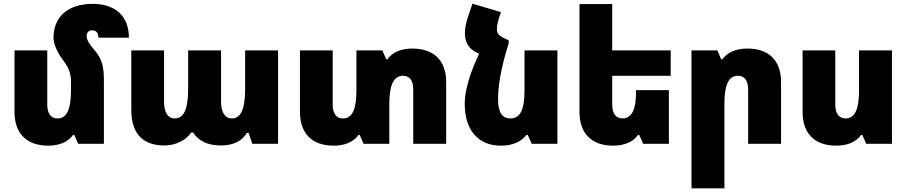

<svg xmlns="http://www.w3.org/2000/svg" viewBox="-20 -782 4931 1044"><path d="M545 -341C545 -418 536 -460 495 -508C475 -531 451 -560 451 -586C451 -604 462 -617 480 -617C503 -617 515 -605 515 -577H681C681 -696 605 -761 484 -761C345 -761 271 -687 271 -577C271 -548 287 -503 320 -459C356 -412 366 -380 366 -338V-292C366 -191 345 -138 293 -138C256 -138 237 -166 237 -213V-508H59V-173C59 -57 124 10 242 10C303 10 350 -10 377 -48H384L405 0H545Z M874 9C934 9 992 -19 1019 -61H1030C1059 -17 1108 9 1181 9C1245 9 1295 -13 1322 -59H1332L1352 0H1492V-508H1313V-303C1313 -195 1293 -138 1241 -138C1203 -138 1182 -172 1182 -230V-508H1003V-297C1003 -194 982 -138 930 -138C892 -138 872 -172 872 -230V-508H694V-184C694 -58 754 9 874 9Z M2222 -518C2161 -518 2114 -498 2087 -460H2080L2059 -508H1918V-292C1918 -190 1897 -138 1845 -138C1808 -138 1789 -166 1789 -213V-508H1611V-173C1611 -57 1676 10 1794 10C1855 10 1902 -10 1929 -48H1936L1957 0H2097V-216C2097 -318 2119 -370 2172 -370C2209 -370 2227 -342 2227 -295V0H2406V-336C2406 -452 2340 -518 2222 -518Z M2746 -563 2731 -570C2689 -588 2682 -600 2682 -627C2682 -645 2688 -665 2693 -684L2704 -716L2549 -762L2525 -691C2516 -665 2508 -636 2508 -600C2508 -550 2529 -517 2574 -495L2585 -490C2557 -428 2507 -317 2507 -217C2507 -73 2582 10 2703 10C2767 10 2812 -10 2842 -48H2850L2871 0H3011V-508H2832V-292C2832 -183 2808 -138 2755 -138C2713 -138 2688 -168 2688 -243C2688 -350 2724 -476 2746 -547Z M3617 -292H3438V-272C3438 -192 3417 -138 3365 -138C3328 -138 3309 -166 3309 -213V-370H3627V-508H3309V-760H3131V-173C3131 -57 3196 10 3314 10C3375 10 3422 -10 3449 -48H3456L3477 0H3617Z M3740 242H3919V-216C3919 -318 3940 -370 3993 -370C4030 -370 4048 -342 4048 -295V0H4227V-336C4227 -452 4162 -518 4044 -518C3983 -518 3936 -498 3908 -460H3901L3881 -508H3740Z M4830 -508H4651V-292C4651 -190 4630 -138 4578 -138C4541 -138 4522 -166 4522 -212V-508H4344V-173C4344 -57 4409 10 4527 10C4588 10 4635 -10 4662 -48H4669L4690 0H4830Z"/></svg>

Font: Noto Sans Armenian SemiCondensed Black
Style: Regular
Weight: 900
Width: 4
Designer: Monotype Design Team
Foundry: Monotype Imaging Inc.
Version: Version 2.008